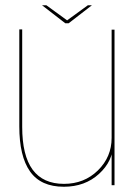

<svg xmlns="http://www.w3.org/2000/svg" viewBox="-20 -705 531 731"><path d="M405 0H416V-592H405V-107.5ZM64.5 -593H53.5V-224Q53.5 -110 94.5 -52Q135.5 6 223 6Q303.5 6 357 -43Q410.5 -92 410.5 -156.5L405 -180Q405 -107.5 352.8 -56.2Q300.5 -5 223.5 -5Q144 -5 104.2 -59Q64.5 -113 64.5 -222ZM228.5 -616.5H241.5L330 -685H314.5L235.5 -627.5L156.5 -685H140Z"/></svg>

Font: Anybody Thin
Style: Regular
Weight: 100
Designer: Tyler Finck
Foundry: Etcetera Type Company
Version: Version 1.114;gftools[0.9.25]